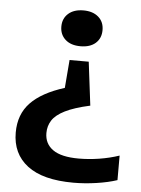

<svg xmlns="http://www.w3.org/2000/svg" viewBox="-54 -595 617 838"><g transform="rotate(5 255.0 -176.5)"><path d="M278 -553Q319 -553 343.5 -531.8Q368 -510.5 368 -474.5Q368 -438.5 344 -417.2Q320 -396 278 -396Q235.5 -396 211.5 -417.8Q187.5 -439.5 187.5 -474.5Q187.5 -510 211.8 -531.5Q236 -553 278 -553ZM320 -332 343.5 -141.5Q273.5 -126 234.2 -106.2Q195 -86.5 179 -61.8Q163 -37 163 -6Q163 41 199.8 67Q236.5 93 313 93Q356.5 93 402.5 85.8Q448.5 78.5 490 64.5V172Q451 185 399.5 192.5Q348 200 299 200Q165 200 97.2 148.2Q29.5 96.5 29.5 3.5Q29.5 -76.5 78.2 -127.2Q127 -178 226 -209L236 -332Z"/></g></svg>

Font: Encode Sans SemiExpanded SemiExpanded SemiBold
Style: Regular
Weight: 600
Width: 6
Designer: Multiple Designers
Foundry: Impallari Type
Version: Version 3.000; ttfautohint (v1.8.3) -l 8 -r 50 -G 200 -x 14 